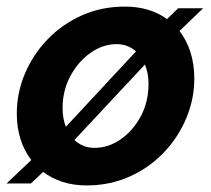

<svg xmlns="http://www.w3.org/2000/svg" viewBox="-36 -553 642 583"><path d="M227 10Q186 10 153 -1Q120 -12 95 -31L58 4H-16L59 -67Q15 -125 15 -208Q15 -271 39.5 -329Q64 -387 108 -433Q152 -479 212 -506Q272 -533 343 -533Q382 -533 414.5 -523Q447 -513 471 -495L505 -528H581L509 -459Q554 -400 554 -314Q554 -253 530 -195Q506 -137 462 -90.5Q418 -44 358 -17Q298 10 227 10ZM154 -225Q154 -193 164 -168L377 -397Q352 -419 318 -419Q277 -419 239.5 -393Q202 -367 178 -322.5Q154 -278 154 -225ZM251 -104Q293 -104 330.5 -130Q368 -156 391.5 -200Q415 -244 415 -298Q415 -331 404 -357L190 -128Q215 -104 251 -104Z"/></svg>

Font: Raleway
Style: Bold Italic
Weight: 700
Italic angle: -12°
Designer: Matt McInerney, Pablo Impallari, Rodrigo Fuenzalida
Foundry: Matt McInerney, Pablo Impallari, Rodrigo Fuenzalida
Version: Version 4.101;RELEASE